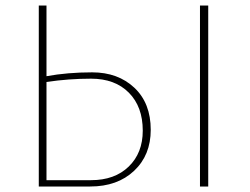

<svg xmlns="http://www.w3.org/2000/svg" viewBox="-20 -678 909 698"><path d="M315 -415Q409 -415 468.5 -359Q528 -303 528 -206Q528 -114 467.5 -57Q407 0 308 0H121V-658H149V-401Q226 -415 315 -415ZM707 -658H737V0H707ZM311 -23Q397 -23 448 -72.5Q499 -122 499 -203Q499 -290 448.5 -341Q398 -392 311 -392Q230 -392 149 -380V-23Z"/></svg>

Font: EauTestInfant Extralight
Style: Regular
Weight: 250
Designer: Christian Thalmann (Catharsis Fonts)
Version: Version 0.001;PS 000.001;hotconv 1.0.88;makeotf.lib2.5.64775